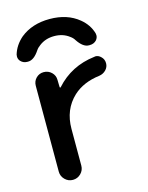

<svg xmlns="http://www.w3.org/2000/svg" viewBox="-115 -850 693 900"><g transform="rotate(-15 232.0 -399.5)"><path d="M371.1 -552.7Q374 -553.7 377 -553.7Q391.6 -553.7 403.3 -542Q417 -529.3 417 -509.8Q417 -491.2 403.8 -477.5Q390.6 -463.9 371.1 -460.9Q292 -451.2 243.2 -406.2Q180.7 -347.7 180.7 -253.9V-76.2Q180.7 -53.7 164.6 -37.6Q148.4 -21.5 126 -21.5Q103.5 -21.5 87.4 -37.6Q71.3 -53.7 71.3 -76.2V-492.2Q71.3 -514.6 86.4 -529.8Q101.6 -544.9 123 -544.9Q145.5 -544.9 161.1 -529.8Q176.8 -514.6 176.8 -493.2L177.7 -457Q177.7 -456.1 179.7 -455.1Q181.6 -454.1 182.6 -456.1Q256.8 -539.1 371.1 -552.7ZM406.2 -657.2Q407.2 -652.3 407.2 -647.5Q407.2 -635.7 398.4 -625Q385.7 -611.3 365.2 -611.3H361.3Q333 -611.3 306.6 -651.4Q299.8 -663.1 287.1 -671.9Q256.8 -695.3 214.4 -695.3Q171.9 -695.3 141.6 -671.9Q128.9 -663.1 121.1 -651.4Q94.7 -611.3 66.4 -611.3H62.5Q43 -611.3 30.3 -625Q21.5 -634.8 21.5 -647.5Q21.5 -651.4 22.5 -657.2Q35.2 -700.2 72.3 -732.4Q128.9 -778.3 214.4 -778.3Q299.8 -778.3 355.5 -732.4Q393.6 -701.2 406.2 -657.2Z"/></g></svg>

Font: Gen Jyuu Gothic P Medium
Style: Regular
Weight: 500
Designer: [Source Han Sans]
Ryoko NISHIZUKA  (kana & ideographs); Paul D. Hunt (Latin, Greek & Cyrillic); Wenlong ZHANG  (bopomofo
Version: Version 1.002.20150607